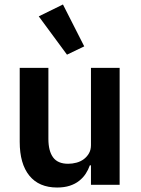

<svg xmlns="http://www.w3.org/2000/svg" viewBox="-20 -825 628 857"><path d="M386 -87H381Q374 -67 362.5 -49.5Q351 -32 333.5 -18Q316 -4 291.5 4Q267 12 235 12Q154 12 111 -41Q68 -94 68 -192V-522H196V-205Q196 -151 217 -122.5Q238 -94 284 -94Q303 -94 321.5 -99Q340 -104 354 -114.5Q368 -125 377 -140.5Q386 -156 386 -177V-522H514V0H386ZM153 -752 261 -805 356 -618 279 -581Z"/></svg>

Font: IBM Plex Sans SmBld
Style: Regular
Weight: 600
Designer: Mike Abbink, Paul van der Laan, Pieter van Rosmalen
Foundry: Bold Monday
Version: Version 3.005